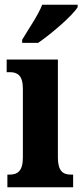

<svg xmlns="http://www.w3.org/2000/svg" viewBox="-20 -786 346 806"><path d="M73 -619V-606H140C197 -645 285 -721 306 -756V-766H157C140 -721 98 -662 73 -619ZM11 0H287V-53H278C245 -53 223 -67 223 -125V-536H8V-483H22C53 -483 76 -469 76 -415V-125C76 -68 54 -53 20 -53H11Z"/></svg>

Font: Noto Serif Armenian ExtraCondensed ExtraBold
Style: Regular
Weight: 800
Width: 2
Designer: Monotype Design Team
Foundry: Monotype Imaging Inc.
Version: Version 2.008